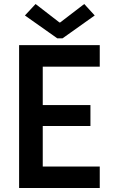

<svg xmlns="http://www.w3.org/2000/svg" viewBox="-20 -947 574 967"><path d="M76.2 -719.7H482.4V-611.3H195.3V-418H435.5V-312.5H195.3V-108.4H482.4V0H76.2ZM279.3 -834H283.2L404.3 -926.8L457 -869.1L294.9 -753.9H268.6L105.5 -869.1L159.2 -926.8Z"/></svg>

Font: Reddit Sans Strawberry SemiBold
Style: Regular
Weight: 600
Designer: Stephen Hutchings
Foundry: Reddit
Version: Version 1.013